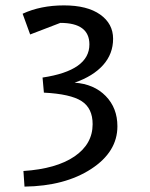

<svg xmlns="http://www.w3.org/2000/svg" viewBox="-20 -567 556 713"><path d="M71 126 67 68Q189 60 256.5 14Q324 -32 324 -106Q324 -165 283 -191.5Q242 -218 143 -223L138 -279Q312 -305 312 -402Q312 -482 204 -482L92 -439L64 -516Q131 -547 217.5 -547Q304 -547 352 -513Q400 -479 400 -423Q400 -367 363 -325.5Q326 -284 257 -260Q329 -255 372.5 -210.5Q416 -166 416 -98Q416 -3 318.5 60.5Q221 124 71 126Z"/></svg>

Font: Galdeano
Style: Regular
Weight: 400
Designer: Dario Manuel Muhafara
Foundry: Dario Manuel Muhafara
Version: Version 1.001